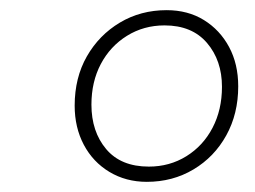

<svg xmlns="http://www.w3.org/2000/svg" viewBox="-20 -730 503 378"><path d="M269 -372Q228 -372 195.5 -391.5Q163 -411 145 -445Q127 -479 127 -522Q127 -577 151 -619Q175 -661 216 -685.5Q257 -710 308 -710Q350 -710 381.5 -690.5Q413 -671 431 -637.5Q449 -604 449 -560Q449 -506 425.5 -463.5Q402 -421 361 -396.5Q320 -372 269 -372ZM273 -402Q314 -402 347 -422.5Q380 -443 398.5 -478.5Q417 -514 417 -559Q417 -611 387.5 -645.5Q358 -680 304 -680Q263 -680 230 -659.5Q197 -639 178.5 -604Q160 -569 160 -524Q160 -471 189 -436.5Q218 -402 273 -402Z"/></svg>

Font: IBM Plex Sans ExtraLight
Style: Italic
Weight: 250
Italic angle: -11.31°
Designer: Mike Abbink, Paul van der Laan, Pieter van Rosmalen
Foundry: Bold Monday
Version: Version 3.201